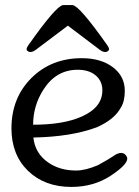

<svg xmlns="http://www.w3.org/2000/svg" viewBox="-20 -736 552 761"><path d="M405.3 -556.6Q412.1 -547.4 412.1 -541Q412.1 -537.6 409.7 -535.2Q404.3 -529.8 397 -529.8Q386.7 -529.8 373 -540.5Q370.6 -542.5 249 -634.3Q127 -542.5 124.5 -540.5Q110.8 -529.8 100.6 -529.8Q93.3 -529.8 87.9 -535.2Q85.4 -537.6 85.4 -541Q85.4 -547.4 92.3 -556.6Q202.6 -713.4 230 -715.8H267.6Q294.9 -713.4 405.3 -556.6ZM304.7 -274.4Q385.7 -310.5 385.7 -377.9Q385.7 -414.6 359.4 -437Q333 -459.5 288.1 -459.5Q202.1 -459.5 151.9 -380.4Q111.3 -316.9 111.3 -241.7Q232.4 -241.7 304.7 -274.4ZM441.4 -125Q451.7 -129.9 460 -129.9Q475.1 -129.9 482.9 -114.3Q484.4 -110.8 484.4 -107.4Q484.4 -83 418.9 -39.6Q351.1 4.9 262.7 4.9Q156.7 4.9 90.8 -59.1Q25.4 -123 25.4 -227.1Q25.4 -347.7 104.5 -426.8Q183.6 -505.4 304.2 -505.4Q379.9 -505.4 427.2 -469.7Q474.6 -434.1 474.6 -376Q474.6 -334.5 459.5 -310.5Q434.6 -263.2 364.7 -231.9Q263.2 -193.8 112.3 -190.9Q118.7 -128.9 169.9 -92.8Q216.3 -60.1 281.7 -60.1Q318.8 -60.1 368.7 -81.5Q411.6 -105 441.4 -125Z"/></svg>

Font: inglobal
Style: Regular
Weight: 400
Designer: Andrey Kochetov, Denis Davydov, Evgeny Yurtaev
Foundry: inglobal
Version: Version 1.00 September 25, 2014, initial release